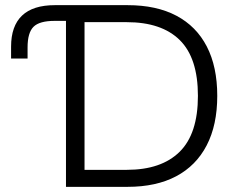

<svg xmlns="http://www.w3.org/2000/svg" viewBox="-20 -725 949 745"><path d="M236 0V-644H192Q133 -644 110 -621Q87 -598 87 -541V-498H23V-544Q23 -624 65.5 -664.5Q108 -705 193 -705H475Q587 -705 664.5 -664Q742 -623 782.5 -544.5Q823 -466 823 -353Q823 -240 782 -161Q741 -82 663.5 -41Q586 0 475 0ZM308 -66H472Q606 -66 677 -136Q748 -206 748 -353Q748 -500 677.5 -569.5Q607 -639 472 -639H308Z"/></svg>

Font: Nunito Sans 6pt Light
Style: Regular
Weight: 300
Version: Version 3.101;gftools[0.9.27]